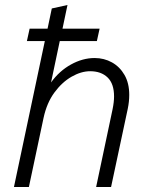

<svg xmlns="http://www.w3.org/2000/svg" viewBox="-20 -751 607 771"><path d="M88 -586 99 -636H171L188 -717L251 -731L231 -636H380L369 -586H220L185 -420Q218 -466 265 -492Q312 -518 360 -518Q398 -518 429.5 -500.5Q461 -483 480 -450Q499 -417 499 -370Q499 -343 493 -314L426 0H366L432 -312Q438 -341 438 -364Q438 -415 412 -440Q386 -465 342 -465Q306 -465 267.5 -443Q229 -421 198.5 -379.5Q168 -338 155 -278L96 0H36L160 -586Z"/></svg>

Font: Radio Canada Light
Style: Italic
Weight: 300
Italic angle: -12°
Designer: Charles Daoud, Etienne Aubert Bonn, Alexandre Saumier Demers, Jacques Le Bailly
Foundry: Radio-Canada
Version: Version 2.104; ttfautohint (v1.8.4.7-5d5b);gftools[0.9.28.de